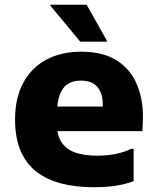

<svg xmlns="http://www.w3.org/2000/svg" viewBox="-20 -780 664 811"><path d="M374.4 10.8Q300.5 10.8 239.5 -4.9Q178.4 -20.6 134.6 -54.1Q90.8 -87.7 67.2 -142.6Q43.6 -197.6 43.6 -275.4Q43.6 -365.3 77.9 -429.5Q112.2 -493.7 175 -527.7Q237.8 -561.6 323.6 -561.6Q417.2 -561.6 476.1 -522.8Q535 -484 561.3 -416.2Q587.6 -348.4 583.2 -262.4L581.5 -226H152.4V-330H414.4V-335.2Q414.4 -385 391.7 -412.3Q369 -439.6 320.8 -439.6Q290 -439.6 267.3 -425.8Q244.6 -412 232.4 -379.5Q220.2 -347 220.2 -291.2V-258.6Q220.2 -206.1 241.6 -176.5Q263 -146.8 301.1 -134.6Q339.1 -122.4 389.6 -122.4Q436.4 -122.4 474.5 -131Q512.6 -139.6 533.6 -151.6H544.4V-15Q514.1 -3 472.7 3.9Q431.2 10.8 374.4 10.8ZM319 -604 192.9 -756V-760H346L431.4 -608V-604Z"/></svg>

Font: Kufam
Style: Regular
Weight: 400
Designer: Wael Morcos, Artur Schmal
Foundry: Original Type
Version: Version 1.301; ttfautohint (v1.8.3)